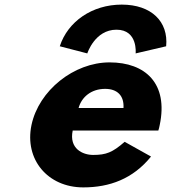

<svg xmlns="http://www.w3.org/2000/svg" viewBox="-20 -799 743 834"><path d="M667.8 -232C670 -238 672.4 -249 673.8 -256C711.7 -436 612 -528 456 -528C301 -528 148.4 -406 116.8 -256C85.5 -107 186.8 15 341.8 15C455.8 15 557.6 -22 636 -119L521.5 -183C468.8 -137 441.5 -126 384.5 -126C339.5 -126 279.2 -153 295.8 -232ZM321.4 -330C334.3 -377 375.8 -413 436.8 -413C488.8 -413 519.7 -384 516.4 -330ZM359.2 -567C359.2 -567 391.9 -670 485.9 -670C579.9 -670 569.2 -567 569.2 -567L701.7 -598C712.2 -705 637.8 -779 508.8 -779C379.8 -779 274.2 -705 239.7 -598Z"/></svg>

Font: Hussar
Style: BdOblTwo
Weight: 700
Foundry: Cannot Into Space Fonts
Version: Version 2.00